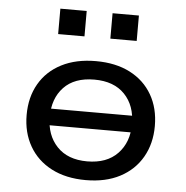

<svg xmlns="http://www.w3.org/2000/svg" viewBox="-52 -769 801 828"><g transform="rotate(5 348.5 -354.5)"><path d="M349 9Q263 9 200.5 -23.5Q138 -56 104.5 -114.5Q71 -173 71 -249Q71 -326 104.5 -384Q138 -442 200.5 -474Q263 -506 349 -506Q435 -506 497 -474Q559 -442 592.5 -384Q626 -326 626 -249Q626 -173 592.5 -114.5Q559 -56 497 -23.5Q435 9 349 9ZM348 -72Q433 -72 480 -121Q527 -170 527 -249Q527 -329 480.5 -377.5Q434 -426 349 -426Q263 -426 217 -377.5Q171 -329 171 -249Q171 -170 217.5 -121Q264 -72 348 -72ZM138 -213V-285H560V-213ZM402 -608V-718H516V-608ZM176 -608V-718H290V-608Z"/></g></svg>

Font: Nunito Sans 7pt SemiExpanded Medium
Style: Regular
Weight: 500
Width: 6
Designer: Vernon Adams
Foundry: Vernon Adams
Version: Version 3.101;gftools[0.9.27]